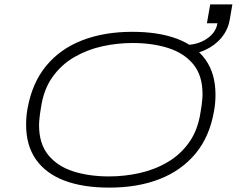

<svg xmlns="http://www.w3.org/2000/svg" viewBox="-20 -843 1079 875"><path d="M478 12Q358 12 273.5 -20Q189 -52 144 -116Q99 -180 99 -274Q99 -292 100.5 -311.5Q102 -331 106 -351Q127 -466 190.5 -543Q254 -620 354 -659Q454 -698 583 -698Q703 -698 787.5 -666Q872 -634 917 -570.5Q962 -507 962 -412Q962 -394 960.5 -374.5Q959 -355 955 -335Q935 -220 871 -143Q807 -66 707.5 -27Q608 12 478 12ZM477 -39Q548 -39 617 -54.5Q686 -70 744.5 -104.5Q803 -139 842.5 -195Q882 -251 894 -332Q897 -348 898.5 -360.5Q900 -373 901 -382Q902 -391 902.5 -399Q903 -407 903 -414Q903 -499 861 -550Q819 -601 747 -624Q675 -647 584 -647Q513 -647 444 -631.5Q375 -616 316.5 -581.5Q258 -547 218.5 -491Q179 -435 167 -354Q164 -338 162.5 -325.5Q161 -313 160 -304Q159 -295 158.5 -287Q158 -279 158 -272Q158 -188 200 -136.5Q242 -85 314 -62Q386 -39 477 -39ZM814 -594 822 -638Q880 -638 922 -666Q964 -694 971 -737H923L938 -823H1039L1027 -753Q1019 -707 989 -671Q959 -635 913.5 -614.5Q868 -594 814 -594Z"/></svg>

Font: Archivo Expanded Thin
Style: Italic
Weight: 250
Width: 7
Italic angle: -10°
Designer: Hector Gatti
Foundry: Omnibus-Type
Version: Version 2.001